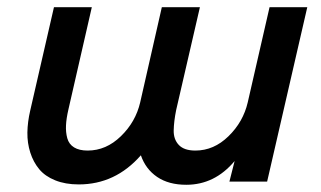

<svg xmlns="http://www.w3.org/2000/svg" viewBox="-20 -508 898 537"><path d="M501 8.8Q451.7 8.8 419.4 -13.2Q387.2 -35.2 374 -73.7Q302.7 7.8 200.2 7.8Q162.6 7.8 134.3 -3.7Q106 -15.1 89.6 -34.9Q73.2 -54.7 64.7 -81.3Q56.2 -107.9 56.6 -137.5Q57.1 -167 64.5 -198.7L130.9 -487.8H236.8L171.4 -202.1Q165.5 -176.8 164.6 -157.5Q163.6 -138.2 168.2 -121.3Q172.9 -104.5 187.3 -95.7Q201.7 -86.9 225.1 -86.9Q276.9 -86.9 318.1 -127Q359.4 -167 372.1 -221.7L432.6 -487.8H539.1L472.7 -200.2Q466.3 -168.5 465.8 -143.3Q465.3 -118.2 480.2 -102.5Q495.1 -86.9 526.4 -86.9Q578.1 -86.9 619.1 -127Q660.2 -167 672.9 -221.7L733.9 -487.8H839.4L727.1 0H621.6L636.2 -57.6Q580.6 8.8 501 8.8Z"/></svg>

Font: HK Grotesk SemiBold Italic
Style: Regular
Weight: 600
Italic angle: -13°
Designer: Alfredo Marco Pradil and Stefan Peev
Foundry: Hanken Design Co.
Version: Version 1.000;PS 001.000;hotconv 1.0.88;makeotf.lib2.5.64775